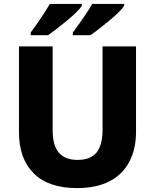

<svg xmlns="http://www.w3.org/2000/svg" viewBox="-20 -951 792 981"><path d="M373 10Q228 10 152.5 -65Q77 -140 77 -275V-714H249V-286Q249 -207 281 -170.5Q313 -134 376 -134Q443 -134 473.5 -172Q504 -210 504 -287V-714H675V-277Q675 -191 641.5 -126Q608 -61 541 -25.5Q474 10 373 10ZM614 -921Q606 -908 586 -888Q566 -868 539 -846Q512 -824 486.5 -804Q461 -784 441 -771H352V-785Q366 -804 384.5 -829.5Q403 -855 421 -882Q439 -909 451 -931H614ZM398 -921Q390 -908 369.5 -888Q349 -868 322.5 -846Q296 -824 270 -804Q244 -784 226 -771H137V-785Q151 -804 169 -829.5Q187 -855 204.5 -882Q222 -909 235 -931H398Z"/></svg>

Font: Noto Sans Symbols ExtraBold
Style: Regular
Weight: 800
Version: Version 2.002